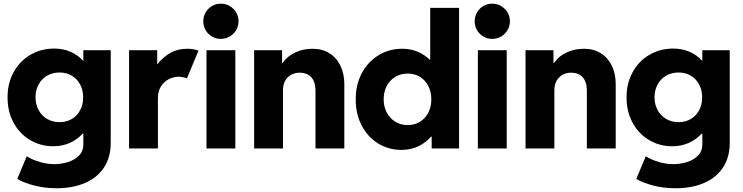

<svg xmlns="http://www.w3.org/2000/svg" viewBox="-20 -794 3973 1027"><path d="M72.3 163.1 123 42Q153.8 61 193.1 72.5Q232.4 84 271.5 84Q307.1 84 342.5 73.2Q377.9 62.5 401.9 38.8Q425.8 15.1 425.8 -21.5V-79.1H422.4Q392.6 -46.9 352.5 -29.3Q312.5 -11.7 264.6 -11.7Q195.8 -11.7 139.6 -45.7Q83.5 -79.6 51.8 -139.4Q20 -199.2 20.5 -273.4Q20 -347.7 52.5 -407.2Q85 -466.8 142.1 -500.5Q199.2 -534.2 269.5 -534.2Q316.9 -534.2 356 -517.6Q395 -501 423.8 -469.7H425.8V-525.4H572.3V-30.3Q572.3 47.4 536.1 102.1Q500 156.7 434.6 184.8Q369.1 212.9 283.2 212.9Q218.8 212.9 163.6 198.5Q108.4 184.1 72.3 163.1ZM424.8 -273.4Q424.8 -312.5 408.4 -342.5Q392.1 -372.6 363.8 -389.4Q335.4 -406.2 298.8 -406.2Q261.2 -406.2 231.9 -389.2Q202.6 -372.1 186.3 -342Q169.9 -312 169.9 -273.4Q169.9 -235.8 186.3 -205.6Q202.6 -175.3 231.9 -158Q261.2 -140.6 298.8 -140.6Q335 -140.6 363.5 -157.2Q392.1 -173.8 408.4 -203.9Q424.8 -233.9 424.8 -273.4Z M670.4 -525.4H820.8V-451.2H822.8Q849.1 -486.3 889.4 -509.8Q929.7 -533.2 981.9 -533.2Q1001 -533.2 1017.6 -530Q1034.2 -526.9 1041.5 -522.5L980 -375Q973.6 -377.9 960.9 -380.6Q948.2 -383.3 934.1 -383.8Q908.2 -383.3 883.1 -370.6Q857.9 -357.9 841.3 -332.3Q824.7 -306.6 824.7 -269.5V0H670.4Z M1084.5 -525.4H1238.8V0H1084.5ZM1067.4 -679.7Q1067.4 -706.1 1079.8 -727.5Q1092.3 -749 1113.8 -761.7Q1135.3 -774.4 1161.1 -774.4Q1187 -774.4 1208.7 -761.7Q1230.5 -749 1243.2 -727.5Q1255.9 -706.1 1255.9 -679.7Q1255.9 -654.3 1243.2 -632.8Q1230.5 -611.3 1208.7 -598.6Q1187 -585.9 1161.1 -585.9Q1135.3 -585.9 1113.8 -598.6Q1092.3 -611.3 1079.8 -632.8Q1067.4 -654.3 1067.4 -679.7Z M1339.4 -525.4H1488.8V-457H1491.7Q1516.6 -493.7 1559.1 -513.4Q1601.6 -533.2 1651.9 -533.2Q1703.6 -533.2 1741.9 -509.3Q1780.3 -485.4 1801 -442.4Q1821.8 -399.4 1821.8 -343.8V0H1667.5V-310.5Q1667 -356.9 1645 -380.9Q1623 -404.8 1583.5 -405.3Q1543.9 -404.8 1518.6 -379.4Q1493.2 -354 1493.7 -308.6V0H1339.4Z M2289.1 0V-63.5H2286.1Q2256.3 -29.3 2216.1 -10.7Q2175.8 7.8 2127 7.8Q2058.1 7.8 2002 -27.1Q1945.8 -62 1914.1 -123.8Q1882.3 -185.5 1882.8 -262.7Q1882.3 -339.8 1914.8 -401.6Q1947.3 -463.4 2004.4 -498.3Q2061.5 -533.2 2131.8 -533.2Q2175.3 -533.2 2212.2 -518.3Q2249 -503.4 2277.3 -475.6H2281.2V-752H2435.5V0ZM2287.1 -262.7Q2287.1 -303.2 2270.8 -334.5Q2254.4 -365.7 2226.1 -383.1Q2197.8 -400.4 2161.1 -400.4Q2123.5 -400.4 2094.2 -382.8Q2064.9 -365.2 2048.6 -334Q2032.2 -302.7 2032.2 -262.7Q2032.2 -223.6 2048.6 -192.4Q2064.9 -161.1 2094.2 -143.1Q2123.5 -125 2161.1 -125Q2197.3 -125 2225.8 -142.3Q2254.4 -159.7 2270.8 -190.9Q2287.1 -222.2 2287.1 -262.7Z M2536.1 -525.4H2690.4V0H2536.1ZM2519 -679.7Q2519 -706.1 2531.5 -727.5Q2543.9 -749 2565.4 -761.7Q2586.9 -774.4 2612.8 -774.4Q2638.7 -774.4 2660.4 -761.7Q2682.1 -749 2694.8 -727.5Q2707.5 -706.1 2707.5 -679.7Q2707.5 -654.3 2694.8 -632.8Q2682.1 -611.3 2660.4 -598.6Q2638.7 -585.9 2612.8 -585.9Q2586.9 -585.9 2565.4 -598.6Q2543.9 -611.3 2531.5 -632.8Q2519 -654.3 2519 -679.7Z M2791 -525.4H2940.4V-457H2943.4Q2968.3 -493.7 3010.7 -513.4Q3053.2 -533.2 3103.5 -533.2Q3155.3 -533.2 3193.6 -509.3Q3231.9 -485.4 3252.7 -442.4Q3273.4 -399.4 3273.4 -343.8V0H3119.1V-310.5Q3118.7 -356.9 3096.7 -380.9Q3074.7 -404.8 3035.2 -405.3Q2995.6 -404.8 2970.2 -379.4Q2944.8 -354 2945.3 -308.6V0H2791Z M3383.3 163.1 3434.1 42Q3464.8 61 3504.2 72.5Q3543.5 84 3582.5 84Q3618.2 84 3653.6 73.2Q3689 62.5 3712.9 38.8Q3736.8 15.1 3736.8 -21.5V-79.1H3733.4Q3703.6 -46.9 3663.6 -29.3Q3623.5 -11.7 3575.7 -11.7Q3506.8 -11.7 3450.7 -45.7Q3394.5 -79.6 3362.8 -139.4Q3331.1 -199.2 3331.5 -273.4Q3331.1 -347.7 3363.5 -407.2Q3396 -466.8 3453.1 -500.5Q3510.3 -534.2 3580.6 -534.2Q3627.9 -534.2 3667 -517.6Q3706.1 -501 3734.9 -469.7H3736.8V-525.4H3883.3V-30.3Q3883.3 47.4 3847.2 102.1Q3811 156.7 3745.6 184.8Q3680.2 212.9 3594.2 212.9Q3529.8 212.9 3474.6 198.5Q3419.4 184.1 3383.3 163.1ZM3735.8 -273.4Q3735.8 -312.5 3719.5 -342.5Q3703.1 -372.6 3674.8 -389.4Q3646.5 -406.2 3609.9 -406.2Q3572.3 -406.2 3543 -389.2Q3513.7 -372.1 3497.3 -342Q3481 -312 3481 -273.4Q3481 -235.8 3497.3 -205.6Q3513.7 -175.3 3543 -158Q3572.3 -140.6 3609.9 -140.6Q3646 -140.6 3674.6 -157.2Q3703.1 -173.8 3719.5 -203.9Q3735.8 -233.9 3735.8 -273.4Z"/></svg>

Font: Reddit Sans Chocolate ExtraBold
Style: Regular
Weight: 800
Designer: Stephen Hutchings
Foundry: Reddit
Version: Version 1.011